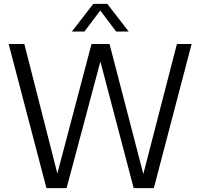

<svg xmlns="http://www.w3.org/2000/svg" viewBox="-20 -966 1028 986"><path d="M218.5 0 24.5 -740H105L274.5 -75L450 -740H542.5L716 -72.5L888.5 -740H964L770 0H666.5L495.5 -650L322 0ZM349 -804 459 -946H531L641 -804H576.5L495 -912L413.5 -804Z"/></svg>

Font: Encode Sans SmCnd
Style: Regular
Weight: 400
Width: 4
Designer: Multiple Designers
Foundry: Impallari Type
Version: Version 3.002; ttfautohint (v1.8.3) -l 8 -r 50 -G 200 -x 14 